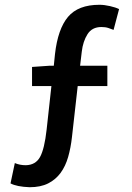

<svg xmlns="http://www.w3.org/2000/svg" viewBox="-20 -686 553 803"><path d="M104 97Q50 95 24 81L42 -4Q63 5 88 5Q129 4 147.5 -29.5Q166 -63 175 -144L195 -326H114V-406L186 -411H205L210 -460Q222 -565 264.5 -615.5Q307 -666 396 -666Q416 -666 440 -660.5Q464 -655 478 -648L455 -561Q445 -565 433 -569Q421 -573 404 -573Q365 -573 346 -543Q327 -513 322 -470L315 -411H429V-326H305L281 -113Q276 -68 265 -29.5Q254 9 233.5 37Q213 65 181.5 81Q150 97 104 97Z"/></svg>

Font: TT Toshiba Sans Medium
Style: Regular
Weight: 500
Designer: Paul D. Hunt
Foundry: Toshiba Corporation
Version: Version 2.020;PS 2.000;hotconv 1.0.86;makeotf.lib2.5.63406